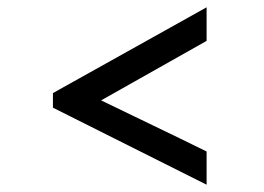

<svg xmlns="http://www.w3.org/2000/svg" viewBox="-20 -560 724 526"><path d="M546 -54 125 -265V-305L546 -540V-448L257 -285Q329 -250 402 -215Q475 -180 546 -145Z"/></svg>

Font: Ekushey Lal Sabuj
Style: Bold
Weight: 700
Designer: Al Mamun Sumon
Foundry: Al Mamun Sumon
Version: Version 1.0